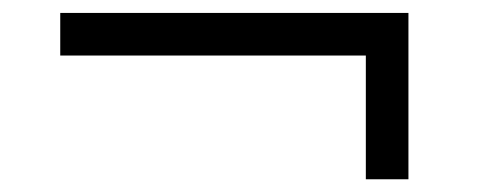

<svg xmlns="http://www.w3.org/2000/svg" viewBox="-20 -393 749 297"><path d="M611.8 -373V-115.7H545.9V-307.1H73.2V-373Z"/></svg>

Font: Proza Libre
Style: Regular
Weight: 400
Designer: Jasper de Waard
Foundry: Jasper de Waard
Version: Version 1.000; ttfautohint (v1.4.1.8-43bc)